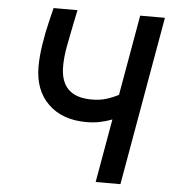

<svg xmlns="http://www.w3.org/2000/svg" viewBox="-51 -739 695 785"><g transform="rotate(5 297.0 -346.5)"><path d="M311 -240.7Q212.4 -240.7 154.5 -296.9Q96.7 -353 96.7 -450.2Q96.7 -490.2 104.5 -541.3Q112.3 -592.3 124.5 -641.1L137.2 -693.4H235.4L223.1 -634.3Q213.4 -586.9 205.1 -542.5Q196.8 -498 196.8 -459.5Q196.8 -334.5 324.7 -334.5Q356.4 -334.5 382.3 -342Q408.2 -349.6 434.6 -363.3L492.7 -693.4H594.2L472.2 0H370.6L416.5 -260.7Q393.1 -251.5 366.7 -246.1Q340.3 -240.7 311 -240.7Z"/></g></svg>

Font: Cascadia Code NF
Style: Italic
Weight: 400
Italic angle: -10°
Monospace: yes
Designer: Aaron Bell
Foundry: Saja Typeworks
Version: Version 2404.023; ttfautohint (v1.8.4)